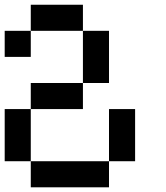

<svg xmlns="http://www.w3.org/2000/svg" viewBox="-20 -798 707 818"><path d="M444.4 -111.1V-333.3H555.6V-111.1ZM111.1 0V-111.1H444.4V0ZM0 -111.1V-333.3H111.1V-111.1ZM111.1 -666.7V-777.8H333.3V-666.7ZM0 -555.6V-666.7H111.1V-555.6ZM333.3 -444.4V-666.7H444.4V-444.4ZM111.1 -333.3V-444.4H333.3V-333.3Z"/></svg>

Font: Pixeloid Mono
Style: Regular
Weight: 400
Monospace: yes
Designer: GGBotNet
Foundry: GGBotNet
Version: 0.5